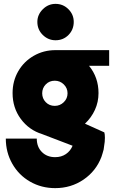

<svg xmlns="http://www.w3.org/2000/svg" viewBox="-20 -772 594 992"><path d="M10 -56H170Q170 -13 196.5 13.5Q223 40 265 40Q297 40 320.5 24Q344 8 355 -19L198 -79Q130 -100 87.5 -157.5Q45 -215 45 -291Q45 -353 74 -403.5Q103 -454 154 -483.5Q205 -513 267 -513H544V-432H440Q489 -372 489 -291Q489 -245 470.5 -204.5Q452 -164 419 -133L519 -88Q522 -79 522 -60Q522 -39 518 -18Q517 0 510 20L504 39Q476 112 411.5 156Q347 200 265 200Q194 200 135.5 166.5Q77 133 43.5 74Q10 15 10 -56ZM329 -290Q329 -317 309.5 -336Q290 -355 263 -355Q235 -355 216.5 -336Q198 -317 198 -290Q198 -263 216.5 -244Q235 -225 263 -225Q290 -225 309.5 -244Q329 -263 329 -290ZM173 -659Q173 -696 201 -724Q229 -752 267 -752Q306 -752 333.5 -724.5Q361 -697 361 -659Q361 -619 334 -591.5Q307 -564 267 -564Q229 -564 201 -591.5Q173 -619 173 -659Z"/></svg>

Font: Lineal Heavy
Style: Regular
Weight: 900
Designer: Created by Frank Adebiaye with contributions from Anton Moglia & Ariel Martín Pérez
Created by Frank ADEBIAYE with FontF
Foundry: Velvetyne Type Foundry
Version: Version 2.000